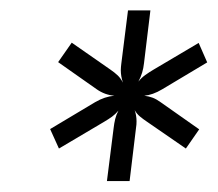

<svg xmlns="http://www.w3.org/2000/svg" viewBox="-20 -772 408 360"><path d="M180.5 -432.5 193 -531.5Q194 -540.5 196 -548.8Q198 -557 202 -564.5Q196.5 -558 190 -553.2Q183.5 -548.5 175 -543.5L90.5 -493.5L74 -530L158.5 -580.5Q176.5 -591 194.5 -592.5Q176.5 -594 161.5 -604.5L89 -655.5L114.5 -692L187 -641.5Q195 -636 200.8 -630.5Q206.5 -625 210.5 -617Q206.5 -629 206.5 -640.5Q206.5 -643.5 206.8 -646.5Q207 -649.5 207.5 -653L220 -752.5H262L250 -653.5Q249 -644 246.5 -635.8Q244 -627.5 239.5 -619Q245 -626 252.2 -631.2Q259.5 -636.5 268 -641.5L352.5 -691.5L368.5 -655L284 -604.5Q266.5 -594 250.5 -592.5Q259 -591.5 266.2 -588.8Q273.5 -586 281 -580.5L353.5 -529.5L328.5 -493.5L256 -543.5Q248.5 -548.5 242.5 -553.5Q236.5 -558.5 232.5 -565.5Q236 -555.5 236 -544.5Q236 -541.5 235.8 -538.5Q235.5 -535.5 235 -532L223 -432.5Z"/></svg>

Font: LatoHex
Style: Italic
Weight: 400
Italic angle: -7°
Designer: Lukasz Dziedzic
Foundry: tyPoland Lukasz Dziedzic
Version: Version 1.104; Western+Polish opensource